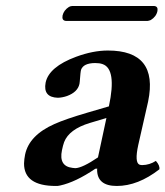

<svg xmlns="http://www.w3.org/2000/svg" viewBox="-20 -613 554 643"><path d="M474.6 -543H200.2Q186.5 -544.4 189.5 -561Q193.4 -578.6 210.9 -589.8Q216.8 -592.8 221.2 -592.8H497.1Q509.8 -591.3 507.3 -576.2Q503.4 -557.1 484.9 -545.9Q479 -543.5 474.6 -543ZM305.7 -48.3 299.3 -47.9Q232.9 -2.9 181.2 8.3Q172.4 10.3 167 9.8Q60.1 9.8 60.5 -65.9Q61 -80.1 64 -95.2Q77.6 -160.2 162.6 -197.8Q199.7 -214.4 272.9 -235.8L344.7 -256.8Q371.6 -382.3 323.2 -398.4Q313.5 -401.9 298.3 -401.9Q259.3 -401.4 251.5 -379.4Q249.5 -373.5 247.1 -339.8Q246.6 -335 246.1 -332Q240.2 -304.7 204.6 -291.5Q189 -286.1 173.8 -285.6Q123.5 -287.1 132.8 -336.4Q144 -389.2 234.9 -422.9Q291.5 -443.8 341.3 -443.8Q511.2 -443.8 476.1 -273.4Q475.6 -271.5 475.6 -271L442.9 -127Q430.2 -68.4 447.3 -61.5Q451.7 -60.1 456.5 -60.1Q481 -60.5 502 -74.2Q516.1 -58.1 513.7 -45.9Q441.9 9.8 371.1 9.8Q305.2 9.8 305.2 -44.9Q305.7 -46.9 305.7 -48.3ZM336.4 -217.8 280.8 -201.2Q211.4 -180.2 194.8 -137.2Q190.9 -126.5 187.5 -109.9Q176.3 -56.2 222.7 -50.8Q227.5 -50.3 232.4 -49.8Q256.3 -50.8 308.1 -85.9Z"/></svg>

Font: Linux Libertine Slanted O
Style: Bold Slanted
Weight: 700
Designer: Philipp H. Poll
Foundry: Philipp H. Poll
Version: Version 5.0.0